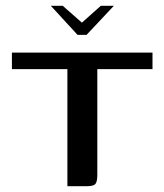

<svg xmlns="http://www.w3.org/2000/svg" viewBox="-20 -641 566 661"><path d="M155 -621H196L262 -563L327 -621H372L278 -521H247ZM21 -460H505V-403H315V-39Q315 -17 309 -8.5Q303 0 279 0H212V-403H21Z"/></svg>

Font: Genos Medium
Style: Regular
Weight: 500
Designer: Robert E. Leuschke
Foundry: Robert E. Leuschke
Version: Version 1.010; ttfautohint (v1.8.3)